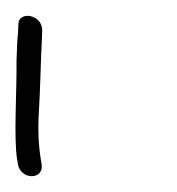

<svg xmlns="http://www.w3.org/2000/svg" viewBox="-55 -642 224 243"><path d="M-2.3 -434 -3.3 -440C-6.3 -458.2 -7.2 -478.3 -5.8 -500.2C-3.9 -531.3 -3.4 -568.2 -1.9 -594L-1.6 -604C-1.6 -623.8 -31.8 -628.8 -31.8 -611L-32.1 -601C-33 -594.3 -33.6 -582.3 -34.1 -565C-33.6 -527 -37.8 -467 -33.3 -440L-32.3 -434C-30.8 -425.2 -23.2 -419 -14.8 -419C-6.3 -419 -0.8 -425.2 -2.3 -434Z"/></svg>

Font: MewTooHand
Style: CondLta
Weight: 400
Designer: Mew Too, Robert Jablonski
Version: Version 0.77